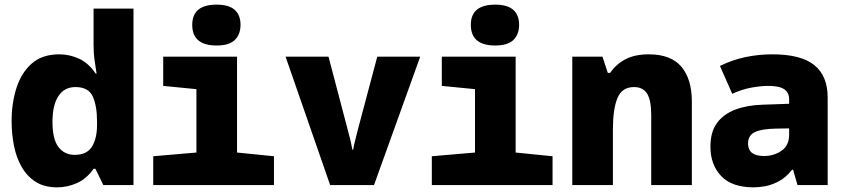

<svg xmlns="http://www.w3.org/2000/svg" viewBox="-20 -797 3640 827"><path d="M226 10Q171 10 133.5 -14Q96 -38 73 -78.5Q50 -119 40 -170Q30 -221 30 -276Q30 -353 51 -418.5Q72 -484 117 -523.5Q162 -563 235 -563Q280 -563 321 -544Q362 -525 392 -480H396Q391 -512 388 -533Q385 -554 384 -570.5Q383 -587 383 -606V-760H555V0H425L391 -70H383Q353 -27 311.5 -8.5Q270 10 226 10ZM301 -130Q355 -130 376.5 -166Q398 -202 398 -259V-273Q398 -341 379.5 -381.5Q361 -422 305 -422Q257 -422 231.5 -383Q206 -344 206 -272Q206 -197 232 -163.5Q258 -130 301 -130Z M913 -601Q808 -601 808 -690Q808 -777 913 -777Q966 -777 991 -754.5Q1016 -732 1016 -690Q1016 -649 991.5 -625Q967 -601 913 -601ZM640 0V-124L826 -140V-413L683 -427V-553H1001V-140L1160 -124V0Z M1402 0 1210 -553H1395L1478 -237Q1486 -208 1489.5 -193Q1493 -178 1498 -152H1501Q1506 -178 1510 -193Q1514 -208 1521 -237L1605 -553H1790L1591 0Z M2113 -601Q2008 -601 2008 -690Q2008 -777 2113 -777Q2166 -777 2191 -754.5Q2216 -732 2216 -690Q2216 -649 2191.5 -625Q2167 -601 2113 -601ZM1840 0V-124L2026 -140V-413L1883 -427V-553H2201V-140L2360 -124V0Z M2445 0V-553H2575L2598 -483H2608Q2634 -521 2674.5 -542Q2715 -563 2774 -563Q2870 -563 2915 -509.5Q2960 -456 2960 -359V0H2785V-301Q2785 -366 2767 -394Q2749 -422 2711 -422Q2659 -422 2639.5 -374.5Q2620 -327 2620 -241V0Z M3227 10Q3132 10 3086 -39Q3040 -88 3040 -165Q3040 -229 3068.5 -267.5Q3097 -306 3147.5 -325Q3198 -344 3264 -346L3379 -350V-369Q3379 -398 3358 -412.5Q3337 -427 3289 -427Q3257 -427 3216 -419.5Q3175 -412 3134 -393L3081 -513Q3134 -539 3190.5 -551Q3247 -563 3307 -563Q3430 -563 3487.5 -516.5Q3545 -470 3545 -377V0H3415L3396 -66H3392Q3364 -31 3332.5 -15Q3301 1 3273.5 5.5Q3246 10 3227 10ZM3271 -125Q3313 -125 3346 -147.5Q3379 -170 3379 -217V-244L3321 -243Q3261 -242 3231.5 -228Q3202 -214 3202 -179Q3202 -125 3271 -125Z"/></svg>

Font: Noto Sans Mono Black
Style: Regular
Weight: 900
Designer: Monotype Design Team
Foundry: Monotype Imaging Inc.
Version: Version 2.014